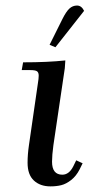

<svg xmlns="http://www.w3.org/2000/svg" viewBox="-20 -663 336 690"><path d="M58.1 -411.1 63 -439Q151.4 -439 214.8 -445.8L212.9 -418L171.9 -141.1Q167 -104.5 167 -82Q167 -35.2 204.1 -35.2Q228 -35.2 243.2 -64.9L253.9 -86.9L276.9 -76.2L266.1 -54.2Q253.9 -30.3 235.8 -16.1Q217.8 -2 200.4 2.4Q183.1 6.8 161.1 6.8Q124.5 6.8 101.8 -14.2Q79.1 -35.2 79.1 -78.1Q79.1 -107.9 84 -141.1L116.2 -363.8Q119.1 -380.9 119.1 -391.1Q119.1 -402.8 112.8 -407Q106.4 -411.1 88.9 -411.1ZM158.2 -502 204.1 -594.2Q217.8 -621.6 229.5 -632.3Q241.2 -643.1 256.8 -643.1Q272.9 -643.1 282.2 -624L179.2 -493.2Z"/></svg>

Font: Dihjauti S
Style: Bold Italic
Weight: 700
Italic angle: -9°
Designer: T. Christopher White
Version: Version 3.0.0